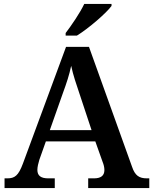

<svg xmlns="http://www.w3.org/2000/svg" viewBox="-20 -951 775 971"><path d="M312 -784V-771H369C428 -807 519 -886 544 -921V-931H406C385 -886 341 -822 312 -784ZM3 0H257V-49H224C186 -49 169 -63 169 -92C169 -106 174 -127 179 -143L212 -236H462L499 -132C504 -120 508 -105 508 -91C508 -61 488 -49 455 -49H426V0H735V-49H723C684 -49 663 -63 648 -107L430 -714H314L96 -124C73 -62 54 -49 17 -49H3ZM232 -293 298 -480C317 -532 330 -571 340 -618C350 -571 366 -524 383 -474L443 -293Z"/></svg>

Font: Noto Serif Lao SemiBold
Style: Regular
Weight: 600
Designer: Monotype Design Team
Foundry: Monotype Imaging Inc.
Version: Version 2.003